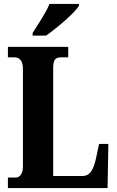

<svg xmlns="http://www.w3.org/2000/svg" viewBox="-20 -951 591 971"><path d="M145 -784V-771H213C269 -810 358 -886 379 -921V-931H230C213 -886 171 -827 145 -784ZM20 0H524L528 -223H481L465 -148C452 -87 431 -61 399 -61H249V-605C249 -647 258 -661 289 -661H325V-714H20V-661H53C76 -661 96 -647 96 -602V-109C96 -67 76 -53 59 -53H20Z"/></svg>

Font: Noto Serif Bengali ExtraCondensed ExtraBold
Style: Regular
Weight: 800
Width: 2
Designer: Juan Bruce, Universal Thirst, Indian Type Foundry and the Monotype Design Team.
Foundry: Monotype Imaging Inc.
Version: Version 2.003